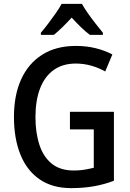

<svg xmlns="http://www.w3.org/2000/svg" viewBox="-20 -961 671 991"><path d="M341 -384H568V-28Q518 -9 464 0.5Q410 10 347 10Q251 10 185 -35Q119 -80 85.5 -163Q52 -246 52 -358Q52 -469 89 -551Q126 -633 197.5 -678.5Q269 -724 372 -724Q425 -724 472.5 -712.5Q520 -701 560 -680L523 -592Q490 -611 451 -622Q412 -633 371 -633Q304 -633 257.5 -600Q211 -567 187 -505Q163 -443 163 -356Q163 -276 183.5 -213.5Q204 -151 247.5 -116Q291 -81 360 -81Q382 -81 400 -83Q418 -85 434 -88.5Q450 -92 464 -95V-293H341ZM403 -941Q415 -919 434 -892Q453 -865 473.5 -839Q494 -813 511 -792V-781H444Q421 -798 397.5 -821Q374 -844 350 -870Q326 -844 302.5 -821Q279 -798 258 -781H191V-792Q209 -813 229 -839.5Q249 -866 268 -893Q287 -920 298 -941Z"/></svg>

Font: Noto Sans Display SemiCondensed Medium
Style: Regular
Weight: 500
Width: 4
Designer: Monotype Design Team
Foundry: Monotype Imaging Inc.
Version: Version 2.003